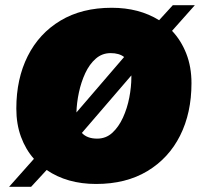

<svg xmlns="http://www.w3.org/2000/svg" viewBox="-20 -700 772 741"><path d="M15 21 111 -87Q79 -123 61 -172Q43 -221 43 -281Q43 -396 87 -483.5Q131 -571 213.5 -620.5Q296 -670 411 -670Q517 -670 594 -622L647 -680H732L644 -581Q679 -544 699 -493Q719 -442 719 -379Q719 -264 675 -176.5Q631 -89 548.5 -39.5Q466 10 351 10Q239 10 160 -44L100 21ZM407 -495Q374 -495 349.5 -473.5Q325 -452 309 -417.5Q293 -383 284.5 -343Q276 -303 275 -266L459 -480Q440 -495 407 -495ZM355 -165Q389 -165 413.5 -187.5Q438 -210 454.5 -246Q471 -282 479 -323.5Q487 -365 487 -402Q487 -402 487 -403Q487 -404 487 -409L296 -187Q316 -165 355 -165Z"/></svg>

Font: Work Sans Black
Style: Italic
Weight: 900
Italic angle: -13°
Designer: Wei Huang
Foundry: Wei Huang
Version: Version 2.009; ttfautohint (v1.8.3)